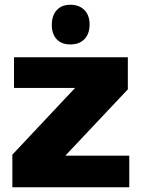

<svg xmlns="http://www.w3.org/2000/svg" viewBox="-20 -753 596 808"><path d="M524 -98V35H32V-102L296 -383H39V-512H518V-377L255 -98ZM276 -566Q239 -566 218.5 -588Q198 -610 198 -648Q198 -687 218.5 -710Q239 -733 276 -733Q313 -733 335 -711Q357 -689 357 -650Q357 -611 335.5 -588.5Q314 -566 276 -566Z"/></svg>

Font: Lalezar
Style: Regular
Weight: 400
Designer: Borna Izadpanah
Foundry: Borna Izadpanah
Version: Version 1.003;November 28, 2018;FontCreator 11.5.0.2421 64-b